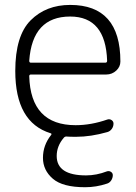

<svg xmlns="http://www.w3.org/2000/svg" viewBox="-20 -576 561 792"><path d="M100.6 -325.2Q100.6 -317.4 107.4 -317.4H414.1Q421.9 -317.4 421.9 -325.2Q416 -507.8 269.5 -507.8Q113.3 -507.8 100.6 -325.2ZM331.1 196.3Q238.3 196.3 197.8 161.1Q157.2 126 157.2 75.2Q157.2 23.4 190.4 -18.6Q195.3 -24.4 188.5 -26.4Q43 -71.3 43 -283.2Q43 -428.7 106.4 -492.2Q169.9 -555.7 269.5 -555.7Q476.6 -555.7 476.6 -322.3Q476.6 -300.8 460 -285.2Q442.4 -268.6 418 -268.6H107.4Q100.6 -268.6 100.6 -261.7Q106.4 -59.6 292 -59.6Q355.5 -59.6 422.9 -83Q432.6 -85.9 440.4 -80.6Q448.2 -75.2 448.2 -66.4Q448.2 -53.7 440.9 -43.9Q433.6 -34.2 422.9 -31.2Q354.5 -11.7 293.9 -11.7Q292 -11.7 289.1 -11.7Q266.6 -11.7 255.9 -12.7Q248 -13.7 243.2 -7.8Q213.9 26.4 213.9 67.4Q213.9 147.5 335 147.5Q377.9 147.5 420.9 130.9Q429.7 127.9 437.5 132.8Q445.3 137.7 445.3 146.5Q445.3 158.2 438.5 168.5Q431.6 178.7 420.9 181.6Q377 196.3 331.1 196.3Z"/></svg>

Font: Gen Jyuu Gothic P Light
Style: Regular
Weight: 200
Designer: [Source Han Sans]
Ryoko NISHIZUKA  (kana & ideographs); Paul D. Hunt (Latin, Greek & Cyrillic); Wenlong ZHANG  (bopomofo
Version: Version 1.002.20150607